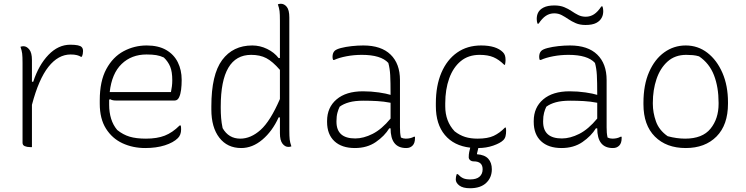

<svg xmlns="http://www.w3.org/2000/svg" viewBox="-20 -778 3970 1022"><path d="M150 5H140Q124 5 112 0Q100 -5 100 -18V-442Q100 -477 98 -493Q96 -509 89 -529Q97 -532 105 -532Q122 -532 136 -514.5Q150 -497 150 -459V-343H157Q186 -432 238 -486Q290 -540 354 -540Q404 -540 415 -527Q422 -520 422 -506Q422 -490 416 -476H410Q403 -481 389.5 -484.5Q376 -488 356 -488Q290 -488 238 -422.5Q186 -357 150 -220Z M761 -536Q823 -536 864.5 -512Q906 -488 926.5 -446.5Q947 -405 947 -354V-350Q947 -325 944 -300.5Q941 -276 933 -259.5Q925 -243 910 -243H596Q578 -243 566 -250L561 -247Q561 -243 561 -237V-220Q561 -180 571.5 -146Q582 -112 604 -86Q635 -61 670 -50.5Q705 -40 757 -40Q816 -40 857 -56Q898 -72 936 -110H942Q943 -107 943.5 -102Q944 -97 944 -89Q944 -60 927 -43Q903 -19 857.5 -4.5Q812 10 753 10Q687 10 632 -15.5Q577 -41 544 -93.5Q511 -146 511 -226V-244Q511 -346 546 -410.5Q581 -475 638 -505.5Q695 -536 761 -536ZM760 -488Q680 -488 627.5 -437.5Q575 -387 564 -288H890Q893 -303 895 -318.5Q897 -334 897 -351Q897 -396 886 -423Q875 -450 852 -472Q833 -481 812 -484.5Q791 -488 760 -488Z M1323 -536Q1364 -536 1402 -517.5Q1440 -499 1463 -469H1470V-668Q1470 -703 1468 -719Q1466 -735 1459 -755Q1467 -758 1475 -758Q1493 -758 1506.5 -741.5Q1520 -725 1520 -685V-86Q1520 -51 1522 -35Q1524 -19 1531 1Q1524 4 1515 4Q1497 4 1483.5 -13.5Q1470 -31 1470 -69V-153H1463Q1430 -80 1377 -35Q1324 10 1264 10Q1190 10 1147.5 -45Q1105 -100 1105 -195V-212Q1105 -381 1162.5 -458.5Q1220 -536 1323 -536ZM1165 -96Q1197 -40 1259 -40Q1315 -40 1367 -86.5Q1419 -133 1470 -251V-406Q1431 -451 1397.5 -468.5Q1364 -486 1317 -486Q1155 -486 1155 -211V-202Q1155 -176 1157 -150Q1159 -124 1165 -96Z M2109 -352V-100Q2109 -84 2110 -72Q2111 -60 2114 -46Q2126 -40 2140 -40Q2165 -40 2183 -50H2189V-43Q2189 -16 2176 -3Q2170 3 2162 6.5Q2154 10 2142 10Q2059 10 2059 -95H2052Q2027 -54 1980.5 -22Q1934 10 1869 10Q1799 10 1760 -26.5Q1721 -63 1721 -129V-134Q1721 -206 1771.5 -249Q1822 -292 1912 -292Q1956 -292 1996.5 -286Q2037 -280 2059 -273Q2059 -343 2057 -378.5Q2055 -414 2047 -443Q2008 -486 1906 -486Q1864 -486 1824.5 -478.5Q1785 -471 1759 -459H1753Q1750 -467 1750 -475Q1750 -496 1761 -507Q1770 -516 1795 -522.5Q1820 -529 1852 -532.5Q1884 -536 1914 -536Q2009 -536 2059 -487.5Q2109 -439 2109 -352ZM1771 -130Q1771 -41 1871 -41Q1915 -41 1963.5 -65.5Q2012 -90 2059 -147V-231Q2023 -238 1987.5 -240Q1952 -242 1915 -242Q1869 -242 1838.5 -233.5Q1808 -225 1788 -210Q1781 -196 1776 -177.5Q1771 -159 1771 -133Z M2541 -536Q2621 -536 2657 -500Q2665 -492 2668 -482Q2671 -472 2671 -458Q2671 -447 2668 -433H2664Q2636 -461 2606.5 -473.5Q2577 -486 2533 -486Q2473 -486 2432.5 -452.5Q2392 -419 2371 -360.5Q2350 -302 2350 -228V-212Q2350 -132 2400 -79Q2427 -58 2456 -49Q2485 -40 2522 -40Q2576 -40 2608 -55Q2640 -70 2668 -99H2672Q2673 -96 2673.5 -92Q2674 -88 2674 -82Q2674 -66 2671 -53.5Q2668 -41 2659 -32Q2643 -16 2605.5 -3Q2568 10 2526 10Q2524 18 2522.5 25Q2521 32 2519 39V43Q2560 46 2579 67Q2598 88 2598 123Q2598 167 2568 195.5Q2538 224 2482 224Q2444 224 2425 209.5Q2406 195 2406 177Q2406 163 2411 149H2417Q2431 164 2445 170.5Q2459 177 2483 177Q2516 177 2532.5 162.5Q2549 148 2549 123Q2549 81 2502 81Q2490 81 2482.5 74.5Q2475 68 2475 59Q2475 44 2477.5 31.5Q2480 19 2483 8Q2396 -2 2348 -59.5Q2300 -117 2300 -213V-228Q2300 -322 2329.5 -391Q2359 -460 2413 -498Q2467 -536 2541 -536Z M3209 -352V-100Q3209 -84 3210 -72Q3211 -60 3214 -46Q3226 -40 3240 -40Q3265 -40 3283 -50H3289V-43Q3289 -16 3276 -3Q3270 3 3262 6.5Q3254 10 3242 10Q3159 10 3159 -95H3152Q3127 -54 3080.5 -22Q3034 10 2969 10Q2899 10 2860 -26.5Q2821 -63 2821 -129V-134Q2821 -206 2871.5 -249Q2922 -292 3012 -292Q3056 -292 3096.5 -286Q3137 -280 3159 -273Q3159 -343 3157 -378.5Q3155 -414 3147 -443Q3108 -486 3006 -486Q2964 -486 2924.5 -478.5Q2885 -471 2859 -459H2853Q2850 -467 2850 -475Q2850 -496 2861 -507Q2870 -516 2895 -522.5Q2920 -529 2952 -532.5Q2984 -536 3014 -536Q3109 -536 3159 -487.5Q3209 -439 3209 -352ZM2871 -130Q2871 -41 2971 -41Q3015 -41 3063.5 -65.5Q3112 -90 3159 -147V-231Q3123 -238 3087.5 -240Q3052 -242 3015 -242Q2969 -242 2938.5 -233.5Q2908 -225 2888 -210Q2881 -196 2876 -177.5Q2871 -159 2871 -133ZM3098 -689Q3122 -689 3142 -702Q3162 -715 3181 -744H3187Q3191 -732 3191 -719Q3191 -700 3184 -686Q3175 -667 3154 -656Q3133 -645 3097 -645Q3067 -645 3045 -654.5Q3023 -664 3005.5 -676Q2988 -688 2970 -697.5Q2952 -707 2930 -707Q2906 -707 2886 -694Q2866 -681 2847 -652H2841Q2837 -664 2837 -677Q2837 -696 2844 -710Q2852 -727 2873.5 -738Q2895 -749 2931 -749Q2961 -749 2983 -740Q3005 -731 3022.5 -719Q3040 -707 3058 -698Q3076 -689 3098 -689Z M3630 -536Q3695 -536 3745.5 -497Q3796 -458 3825.5 -390Q3855 -322 3855 -234V-226Q3855 -113 3794 -51.5Q3733 10 3630 10Q3527 10 3466 -51Q3405 -112 3405 -223V-231Q3405 -326 3435 -394.5Q3465 -463 3516 -499.5Q3567 -536 3630 -536ZM3633 -486Q3573 -486 3533.5 -450.5Q3494 -415 3474.5 -357Q3455 -299 3455 -231V-225Q3455 -179 3471.5 -132Q3488 -85 3534 -53Q3582 -40 3627 -40Q3719 -40 3762 -93Q3805 -146 3805 -225V-231Q3805 -314 3780.5 -377.5Q3756 -441 3701 -478Q3685 -483 3668 -484.5Q3651 -486 3633 -486Z"/></svg>

Font: Recursive Sn Csl St Lt
Style: Regular
Weight: 300
Version: Version 1.079;hotconv 1.0.112;makeotfexe 2.5.65598; ttfautoh